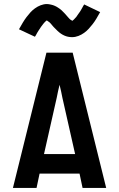

<svg xmlns="http://www.w3.org/2000/svg" viewBox="-20 -931 590 951"><path d="M44 0 210 -670H340L506 0H389L374 -71H176L161 0ZM198 -168H352L289 -447Q286 -463 282.5 -479Q279 -495 275 -511Q271 -495 267.5 -479Q264 -463 261 -447ZM337 -747Q332 -747 327 -747.5Q322 -748 317 -749Q312 -750 307.5 -751.5Q303 -753 298.5 -755Q294 -757 289.5 -759.5Q285 -762 281.5 -764.5Q278 -767 273.5 -770.5Q269 -774 265.5 -777.5Q262 -781 258.5 -784.5Q255 -788 251.5 -791.5Q248 -795 245.5 -797.5Q243 -800 239 -805Q235 -810 231.5 -814Q228 -818 224.5 -821Q221 -824 216.5 -826.5Q212 -829 212 -832L214 -833Q215 -833 215 -832L212 -830Q209 -828 206 -825.5Q203 -823 201 -820.5Q199 -818 197.5 -816.5Q196 -815 194.5 -813Q193 -811 191.5 -809Q190 -807 188.5 -805Q187 -803 185 -800.5Q183 -798 181.5 -795.5Q180 -793 178 -790Q176 -787 174 -784Q172 -781 170 -778Q168 -775 166 -771.5Q164 -768 162 -764.5Q160 -761 158 -757Q156 -753 153 -749L74 -786Q84 -804 93 -819Q102 -834 111.5 -846.5Q121 -859 130.5 -869.5Q140 -880 153 -889.5Q166 -899 181.5 -905Q197 -911 213 -911Q218 -911 223 -910Q228 -909 233 -908Q238 -907 242.5 -905.5Q247 -904 251.5 -902Q256 -900 260.5 -897.5Q265 -895 268.5 -892.5Q272 -890 276.5 -887Q281 -884 284.5 -880.5Q288 -877 291.5 -873.5Q295 -870 298.5 -866.5Q302 -863 304.5 -860Q307 -857 311 -852.5Q315 -848 318.5 -844Q322 -840 325.5 -836.5Q329 -833 333.5 -831Q338 -829 338 -825H335Q335 -826 338 -828Q341 -830 344 -832.5Q347 -835 349 -837.5Q351 -840 352.5 -841.5Q354 -843 355.5 -844.5Q357 -846 358.5 -848Q360 -850 361.5 -852.5Q363 -855 365 -857.5Q367 -860 368.5 -862.5Q370 -865 372 -867.5Q374 -870 376 -873Q378 -876 380 -879.5Q382 -883 384 -886.5Q386 -890 388 -893.5Q390 -897 392 -901Q394 -905 397 -909L476 -871Q466 -853 457 -838Q448 -823 438.5 -811Q429 -799 419.5 -788.5Q410 -778 397 -768.5Q384 -759 368.5 -753Q353 -747 337 -747Z"/></svg>

Font: Lode Term
Style: Bold
Weight: 700
Monospace: yes
Designer: Belleve Invis
Foundry: Belleve Invis
Version: Version 29.2.0